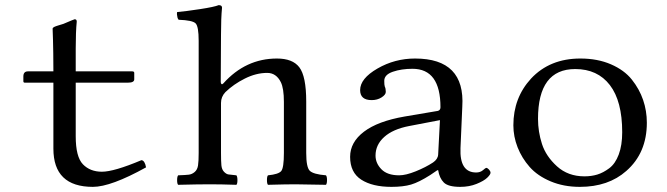

<svg xmlns="http://www.w3.org/2000/svg" viewBox="-20 -718 2600 748"><path d="M89 -440H188Q188 -478 187.5 -511Q187 -544 186.5 -561Q186 -578 185.5 -590.5Q185 -603 185 -606Q185 -610 191 -613Q197 -616 209 -619.5Q221 -623 227 -625Q269 -643 271 -643Q279 -643 279 -634Q275 -594 275 -529V-440H495Q503 -440 503 -434V-409Q503 -396 479 -396H275V-187Q275 -107 303 -78Q331 -49 377 -49Q424 -49 531 -94Q544 -93 549 -66Q412 10 342 10Q188 10 188 -139V-396H76Q71 -396 71 -402V-420Q71 -440 89 -440Z M841 -317V-122Q841 -90 842.5 -74Q844 -58 852.5 -49Q861 -40 869.5 -38.5Q878 -37 901 -35Q905 -30 905 -16Q905 -2 901 2Q841 0 798 0Q752 0 674 2Q670 -2 670 -16Q670 -30 674 -35Q703 -36 715.5 -37.5Q728 -39 738.5 -48Q749 -57 751.5 -73.5Q754 -90 754 -122V-559Q754 -615 742 -627Q730 -639 676 -641Q673 -644 671.5 -649.5Q670 -655 669.5 -661Q669 -667 670 -671Q704 -674 759.5 -682.5Q815 -691 832 -698Q845 -698 845 -688Q841 -648 841 -583L840 -400Q840 -394 842 -391.5Q844 -389 846 -390Q848 -391 850 -393Q937 -490 1059 -490Q1120 -490 1146 -456Q1173 -421 1173 -322V-122Q1173 -66 1187 -52.5Q1201 -39 1250 -35Q1254 -30 1254 -16.5Q1254 -3 1250 2Q1164 0 1130 0Q1095 0 1024 2Q1020 -2 1020 -16.5Q1020 -31 1024 -35Q1065 -39 1075.5 -51.5Q1086 -64 1086 -122V-321Q1086 -374 1074 -398Q1056 -434 1021 -434Q978 -434 934 -412Q890 -390 858 -359Q841 -341 841 -317Z M1694 -250 1574 -227Q1511 -215 1477 -184.5Q1443 -154 1443 -112Q1443 -82 1466 -58.5Q1489 -35 1535 -35Q1561 -35 1599.5 -50.5Q1638 -66 1667 -85Q1686 -98 1687 -116ZM1687 -55H1684L1656 -36Q1612 -8 1581.5 1Q1551 10 1505 10Q1431 10 1387.5 -18Q1344 -46 1344 -107Q1344 -164 1398 -205Q1452 -246 1556 -264L1686 -286Q1696 -289 1696 -300Q1696 -450 1587 -450Q1544 -450 1510.5 -438.5Q1477 -427 1477 -403Q1477 -387 1479 -381Q1483 -373 1483 -360Q1483 -349 1466.5 -338.5Q1450 -328 1428 -328Q1383 -328 1383 -367Q1383 -412 1450.5 -451Q1518 -490 1597 -490Q1793 -490 1781 -302L1774 -141Q1770 -46 1835 -46Q1851 -46 1861.5 -55Q1872 -64 1874 -64Q1879 -64 1885 -57.5Q1891 -51 1891 -45Q1891 -38 1878 -25.5Q1865 -13 1836.5 -1.5Q1808 10 1773 10Q1726 10 1709 -7Q1692 -24 1687 -55Z M1980 -230Q1980 -337 2049 -412Q2122 -490 2241 -490Q2308 -490 2360 -467.5Q2412 -445 2441.5 -408Q2471 -371 2485.5 -328.5Q2500 -286 2500 -240Q2500 -122 2420 -52Q2350 10 2239 10Q2176 10 2125 -11.5Q2074 -33 2043.5 -67.5Q2013 -102 1996.5 -144Q1980 -186 1980 -230ZM2221 -449Q2076 -449 2076 -255Q2076 -205 2091.5 -157Q2107 -109 2150 -70Q2193 -31 2257 -31Q2284 -31 2307 -38Q2330 -45 2353.5 -62.5Q2377 -80 2390.5 -116Q2404 -152 2404 -203Q2404 -324 2356 -386.5Q2308 -449 2221 -449Z"/></svg>

Font: Libertinus Mono
Style: Regular
Weight: 400
Designer: Philipp H. Poll
Foundry: Khaled Hosny
Version: Version 6.7